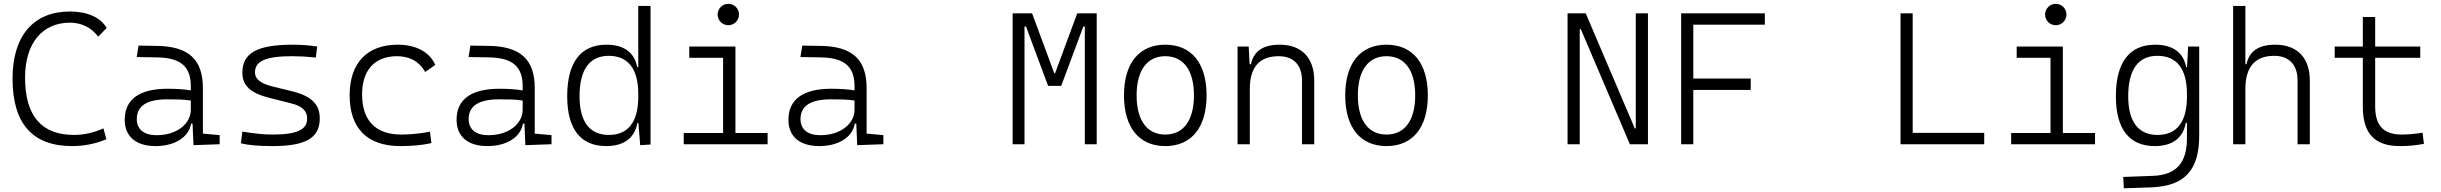

<svg xmlns="http://www.w3.org/2000/svg" viewBox="-20 -764 12931 1017"><path d="M361.8 9.8C424.3 9.8 484.9 -2 543.5 -26.4L527.8 -84C476.1 -61 425.3 -49.3 372.1 -49.3C199.7 -49.3 112.8 -150.4 112.8 -352.5C112.8 -538.6 206.5 -644 351.1 -644C411.6 -644 466.3 -616.7 500 -569.8L544.9 -615.7C513.7 -671.4 442.4 -703.1 350.1 -703.1C156.7 -703.1 46.4 -573.2 46.4 -347.7C46.4 -109.4 152.3 9.8 361.8 9.8Z M1004.9 4.9 1143.6 0V-48.3L1054.7 -56.2V-297.4C1054.7 -448.7 979.5 -518.6 810.5 -521L713.9 -522.5L704.1 -461.9L814 -460C936 -457.5 990.7 -412.6 990.7 -307.1V-285.2C957 -291 914.1 -293.9 867.7 -293.9C718.3 -293.9 640.6 -237.8 640.6 -129.4C640.6 -41 700.2 9.8 804.2 9.8C905.3 9.8 980.5 -37.1 992.2 -109.4H1000ZM990.7 -231.4V-182.6C990.7 -108.9 917.5 -47.9 809.6 -47.9C742.7 -47.9 704.6 -78.6 704.6 -133.3C704.6 -203.1 758.3 -237.8 865.7 -237.8C906.2 -237.8 952.6 -237.8 990.7 -231.4Z M1424.8 9.8C1599.6 9.8 1673.8 -33.7 1673.8 -136.2C1673.8 -212.4 1629.4 -255.9 1522.9 -281.7L1430.2 -304.2C1360.4 -320.8 1330.6 -344.7 1330.6 -380.9C1330.6 -440.9 1389.2 -466.3 1528.3 -466.3C1563 -466.3 1600.1 -464.4 1652.8 -459.5L1660.2 -517.6C1612.3 -524.4 1576.7 -527.3 1531.2 -527.3C1343.3 -527.3 1263.7 -483.9 1263.7 -379.4C1263.7 -311 1306.2 -271 1406.7 -245.6L1522.9 -216.3C1581.5 -201.7 1606.9 -176.8 1606.9 -135.7C1606.9 -76.7 1552.2 -51.3 1424.8 -51.3C1378.4 -51.3 1330.6 -56.2 1263.7 -66.9L1255.9 -4.9C1298.3 5.4 1349.1 9.8 1424.8 9.8Z M2100.6 9.8C2154.3 9.8 2211.9 6.3 2265.1 -6.3L2257.3 -66.4C2208.5 -57.1 2157.2 -51.3 2106 -51.3C1970.2 -51.3 1897.9 -124.5 1897.9 -264.6C1897.9 -393.6 1966.3 -466.3 2083 -466.3C2144.5 -466.3 2198.7 -442.4 2231.9 -382.8L2285.6 -419.9C2256.3 -488.3 2183.6 -527.3 2086.9 -527.3C1923.3 -527.3 1832 -428.7 1832 -259.8C1832 -83.5 1925.8 9.8 2100.6 9.8Z M2762.7 4.9 2901.4 0V-48.3L2812.5 -56.2V-297.4C2812.5 -448.7 2737.3 -518.6 2568.4 -521L2471.7 -522.5L2461.9 -461.9L2571.8 -460C2693.8 -457.5 2748.5 -412.6 2748.5 -307.1V-285.2C2714.8 -291 2671.9 -293.9 2625.5 -293.9C2476.1 -293.9 2398.4 -237.8 2398.4 -129.4C2398.4 -41 2458 9.8 2562 9.8C2663.1 9.8 2738.3 -37.1 2750 -109.4H2757.8ZM2748.5 -231.4V-182.6C2748.5 -108.9 2675.3 -47.9 2567.4 -47.9C2500.5 -47.9 2462.4 -78.6 2462.4 -133.3C2462.4 -203.1 2516.1 -237.8 2623.5 -237.8C2664.1 -237.8 2710.4 -237.8 2748.5 -231.4Z M3190.9 9.8C3288.6 9.8 3342.8 -36.6 3356 -112.8H3361.3L3371.1 4.9L3425.8 1.5V-732.4H3360.8V-408.7H3355C3341.3 -485.8 3284.2 -527.3 3192.9 -527.3C3055.7 -527.3 2984.4 -433.6 2984.4 -253.9C2984.4 -80.6 3055.2 9.8 3190.9 9.8ZM3360.8 -251C3360.8 -118.7 3307.6 -49.3 3205.1 -49.3C3103 -49.3 3049.8 -119.6 3049.8 -253.9C3049.8 -395 3102.5 -468.3 3204.6 -468.3C3307.1 -468.3 3360.8 -398.9 3360.8 -266.1Z M3601.6 0H4045.9V-59.6H3875.5V-517.6H3630.9V-458H3810.1V-59.6H3601.6ZM3837.9 -630.4C3869.1 -630.4 3894.5 -655.8 3894.5 -687C3894.5 -718.3 3869.1 -743.7 3837.9 -743.7C3806.6 -743.7 3781.2 -718.3 3781.2 -687C3781.2 -655.8 3806.6 -630.4 3837.9 -630.4Z M4520.5 4.9 4659.2 0V-48.3L4570.3 -56.2V-297.4C4570.3 -448.7 4495.1 -518.6 4326.2 -521L4229.5 -522.5L4219.7 -461.9L4329.6 -460C4451.7 -457.5 4506.3 -412.6 4506.3 -307.1V-285.2C4472.7 -291 4429.7 -293.9 4383.3 -293.9C4233.9 -293.9 4156.2 -237.8 4156.2 -129.4C4156.2 -41 4215.8 9.8 4319.8 9.8C4420.9 9.8 4496.1 -37.1 4507.8 -109.4H4515.6ZM4506.3 -231.4V-182.6C4506.3 -108.9 4433.1 -47.9 4325.2 -47.9C4258.3 -47.9 4220.2 -78.6 4220.2 -133.3C4220.2 -203.1 4273.9 -237.8 4381.3 -237.8C4421.9 -237.8 4468.3 -237.8 4506.3 -231.4Z M5343.8 0H5406.7V-623.5H5414.6L5531.7 -309.1H5601.1L5718.3 -623.5H5726.1V0H5789.1V-693.4H5686L5568.4 -375.5H5564.5L5446.8 -693.4H5343.8Z M6152.3 9.8C6290.5 9.8 6371.1 -87.9 6371.1 -258.8C6371.1 -429.7 6290.5 -527.3 6152.3 -527.3C6014.2 -527.3 5933.6 -429.7 5933.6 -258.8C5933.6 -87.9 6014.2 9.8 6152.3 9.8ZM6152.3 -51.3C6055.7 -51.3 6000.5 -126.5 6000.5 -258.8C6000.5 -391.1 6055.7 -466.3 6152.3 -466.3C6249 -466.3 6304.2 -391.1 6304.2 -258.8C6304.2 -126.5 6249 -51.3 6152.3 -51.3Z M6876.5 0H6941.4V-336.9C6941.4 -458 6874.5 -527.3 6758.3 -527.3C6670.4 -527.3 6620.6 -493.2 6606 -423.8H6599.1L6594.2 -517.6H6535.2V0H6600.1V-292.5C6600.1 -409.2 6651.9 -466.3 6752.9 -466.3C6830.6 -466.3 6876.5 -420.4 6876.5 -338.4Z M7324.2 9.8C7462.4 9.8 7543 -87.9 7543 -258.8C7543 -429.7 7462.4 -527.3 7324.2 -527.3C7186 -527.3 7105.5 -429.7 7105.5 -258.8C7105.5 -87.9 7186 9.8 7324.2 9.8ZM7324.2 -51.3C7227.5 -51.3 7172.4 -126.5 7172.4 -258.8C7172.4 -391.1 7227.5 -466.3 7324.2 -466.3C7420.9 -466.3 7476.1 -391.1 7476.1 -258.8C7476.1 -126.5 7420.9 -51.3 7324.2 -51.3Z M8613.3 0H8709V-693.4H8644.5V-84H8639.2L8379.4 -693.4H8283.2V0H8347.7V-609.4H8353.5Z M8884.8 0H8949.2V-287.6H9253.4V-348.1H8949.2V-633.3H9328.1V-693.4H8884.8Z M10046.9 0H10490.2V-60.1H10111.3V-693.4H10046.9Z M10632.8 0H11077.1V-59.6H10906.7V-517.6H10662.1V-458H10841.3V-59.6H10632.8ZM10869.1 -630.4C10900.4 -630.4 10925.8 -655.8 10925.8 -687C10925.8 -718.3 10900.4 -743.7 10869.1 -743.7C10837.9 -743.7 10812.5 -718.3 10812.5 -687C10812.5 -655.8 10837.9 -630.4 10869.1 -630.4Z M11229.5 233.4 11373 228.5C11551.3 222.2 11628.9 138.7 11628.9 -45.9V-517.6H11570.3L11564.5 -408.7H11559.6C11545.9 -485.8 11488.3 -527.3 11396 -527.3C11258.8 -527.3 11187.5 -433.6 11187.5 -253.9C11187.5 -80.6 11258.3 9.8 11394 9.8C11490.7 9.8 11544.4 -36.6 11557.6 -112.8H11564V-30.3C11563.5 98.1 11508.3 163.1 11382.8 167.5L11226.6 173.3ZM11564 -266.1V-251C11564 -118.7 11510.7 -49.3 11408.2 -49.3C11306.2 -49.3 11252.9 -119.6 11252.9 -253.9C11252.9 -395 11305.7 -468.3 11407.7 -468.3C11510.3 -468.3 11564 -398.9 11564 -266.1Z M12149.9 0H12214.8V-336.9C12214.8 -458 12147.9 -527.3 12031.7 -527.3C11943.8 -527.3 11894 -493.2 11879.4 -423.8H11873.5V-732.4H11808.6V0H11873.5V-292.5C11873.5 -410.2 11925.3 -468.3 12026.4 -468.3C12104 -468.3 12149.9 -421.4 12149.9 -338.4Z M12691.4 9.8C12737.3 9.8 12775.9 5.9 12819.3 -2L12812 -61C12772.9 -55.2 12738.8 -51.3 12701.2 -51.3C12605.5 -51.3 12561 -99.1 12561 -200.2V-458H12799.8V-517.6H12561V-673.8H12495.6V-517.6H12346.7V-458H12495.6V-198.7C12495.6 -57.1 12558.1 9.8 12691.4 9.8Z"/></svg>

Font: Cascadia Mono NF Light
Style: Regular
Weight: 300
Monospace: yes
Designer: Aaron Bell
Foundry: Saja Typeworks
Version: Version 2404.023